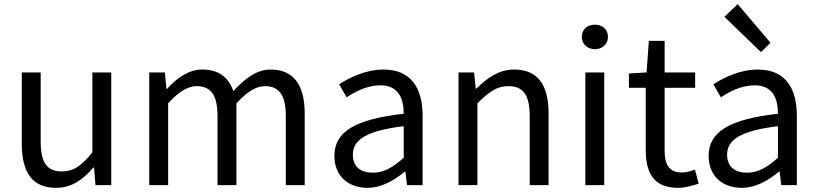

<svg xmlns="http://www.w3.org/2000/svg" viewBox="-20 -892 3940 925"><path d="M250 13C325 13 379 -26 430 -85H433L440 0H516V-543H425V-158C373 -93 334 -66 278 -66C206 -66 176 -109 176 -210V-543H85V-199C85 -61 136 13 250 13Z M699 0H790V-394C840 -450 886 -477 927 -477C996 -477 1028 -434 1028 -332V0H1119V-394C1170 -450 1214 -477 1256 -477C1325 -477 1357 -434 1357 -332V0H1448V-344C1448 -483 1395 -557 1283 -557C1217 -557 1160 -514 1104 -453C1082 -517 1037 -557 954 -557C889 -557 832 -516 785 -464H782L774 -543H699Z M1750 13C1817 13 1878 -22 1930 -65H1933L1941 0H2016V-334C2016 -468 1960 -557 1828 -557C1741 -557 1664 -518 1614 -486L1650 -423C1693 -452 1750 -481 1813 -481C1902 -481 1925 -414 1925 -344C1694 -318 1591 -259 1591 -141C1591 -43 1659 13 1750 13ZM1776 -60C1722 -60 1680 -85 1680 -147C1680 -217 1742 -262 1925 -284V-132C1872 -85 1829 -60 1776 -60Z M2189 0H2280V-394C2335 -449 2373 -477 2429 -477C2501 -477 2532 -434 2532 -332V0H2623V-344C2623 -483 2571 -557 2457 -557C2383 -557 2327 -516 2275 -465H2272L2264 -543H2189Z M2800 0H2891V-543H2800ZM2846 -655C2882 -655 2909 -680 2909 -714C2909 -751 2882 -773 2846 -773C2810 -773 2783 -751 2783 -714C2783 -680 2810 -655 2846 -655Z M3246 13C3279 13 3315 3 3346 -7L3328 -75C3310 -68 3285 -61 3266 -61C3203 -61 3182 -99 3182 -166V-469H3329V-543H3182V-695H3106L3095 -543L3010 -538V-469H3091V-168C3091 -59 3130 13 3246 13Z M3553 13C3620 13 3681 -22 3733 -65H3736L3744 0H3819V-334C3819 -468 3763 -557 3631 -557C3544 -557 3467 -518 3417 -486L3453 -423C3496 -452 3553 -481 3616 -481C3705 -481 3728 -414 3728 -344C3497 -318 3394 -259 3394 -141C3394 -43 3462 13 3553 13ZM3579 -60C3525 -60 3483 -85 3483 -147C3483 -217 3545 -262 3728 -284V-132C3675 -85 3632 -60 3579 -60ZM3646 -641 3692 -686 3534 -872 3470 -811Z"/></svg>

Font: Noto Sans CJK SC Regular
Style: Regular
Weight: 400
Designer: Ryoko NISHIZUKA (kana & ideographs); Paul D. Hunt (Latin, Greek & Cyrillic); Wenlong ZHANG (bopomofo); Sandoll Communica
Foundry: Adobe Systems Incorporated
Version: Version 1.004;PS 1.004;hotconv 1.0.82;makeotf.lib2.5.63406